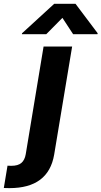

<svg xmlns="http://www.w3.org/2000/svg" viewBox="-125 -792 537 1017"><path d="M105.8 -545.5H257.1L161.9 27Q131.7 204.5 -75.3 204.5Q-82.7 204.5 -104.8 203.8L-85.2 85.6Q-77.8 86.3 -65.3 86.3Q-29.8 86.3 -11.9 71.2Q6 56.1 11.4 24.5ZM120 -610.8H-9.2L-8.2 -615.8L162.3 -772H274.9L392.4 -615.8L391.3 -610.8H262.4L205.6 -697.4Z"/></svg>

Font: Karasuma Gothic
Style: Bold Italic
Weight: 700
Italic angle: 9.39998°
Designer: Rasmus Andersson / Ryoko Nishizuka
Foundry: Genbu
Version: Version 1.00